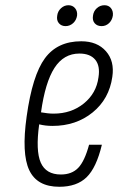

<svg xmlns="http://www.w3.org/2000/svg" viewBox="-20 -705 452 735"><path d="M82 -259Q62 -117 92 -53.5Q122 10 207 10Q274 10 311.5 -26.5Q349 -63 370 -151H321Q304 -88 279.5 -62.5Q255 -37 213 -37Q156 -37 136 -82.5Q116 -128 130 -229Q142 -226 154.5 -224.5Q167 -223 181 -223Q271 -223 334.5 -274.5Q398 -326 410 -411Q419 -471 385.5 -509Q352 -547 291 -547Q200 -547 152 -482Q104 -417 82 -259ZM284 -500Q325 -500 344.5 -476.5Q364 -453 357 -409Q349 -348 301 -309Q253 -270 185 -270Q173 -270 161 -271.5Q149 -273 137 -275Q153 -390 188.5 -445Q224 -500 284 -500ZM231 -605Q247 -605 259.5 -616Q272 -627 275 -645Q277 -662 267.5 -673.5Q258 -685 242 -685Q226 -685 213.5 -673.5Q201 -662 199 -645Q196 -627 205.5 -616Q215 -605 231 -605ZM369 -605Q385 -605 397 -616Q409 -627 412 -645Q414 -662 405 -673.5Q396 -685 380 -685Q363 -685 350.5 -673.5Q338 -662 336 -645Q333 -627 342.5 -616Q352 -605 369 -605Z"/></svg>

Font: Secuela Light
Style: Italic
Weight: 300
Italic angle: -8°
Designer: Fernando Haro
Foundry: deFharo
Version: Version 1.708